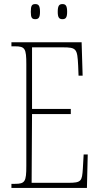

<svg xmlns="http://www.w3.org/2000/svg" viewBox="-20 -921 489 941"><path d="M286 -827C302 -827 309 -835 309 -863C309 -893 302 -901 286 -901C270 -901 263 -893 263 -863C263 -835 270 -827 286 -827ZM153 -827C169 -827 176 -835 176 -863C176 -893 169 -901 153 -901C136 -901 131 -893 131 -863C131 -835 136 -827 153 -827ZM36 0H406L410 -164H390L386 -94C382 -33 379 -25 314 -25H135L137 -362H327V-387H137V-689H287C355 -689 359 -682 363 -600L365 -550H385L380 -714H36V-694H53C103 -694 109 -683 109 -606V-108C109 -31 103 -20 53 -20H36Z"/></svg>

Font: Noto Serif Sinhala ExtraCondensed Thin
Style: Regular
Weight: 100
Width: 2
Designer: Jelle Bosma - Monotype Design Team
Foundry: Monotype Imaging Inc.
Version: Version 2.007